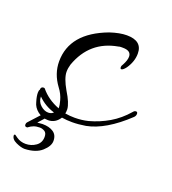

<svg xmlns="http://www.w3.org/2000/svg" viewBox="-85 -306 408 455"><g transform="rotate(20 118.5 -79.0)"><path d="M54 6Q39 6 27.5 -3Q16 -12 13 -25Q9 -38 9 -47Q9 -53 11 -55Q11 -63 18 -63Q20 -63 21 -62Q39 -40 68 -29Q68 -38 65 -48Q61 -63 51 -76Q31 -103 31 -134Q31 -206 119 -239Q143 -247 161 -247Q200 -247 200 -215Q200 -195 187 -176Q181 -168 177 -167Q173 -166 173 -171Q173 -175 176 -179Q183 -192 183 -201Q183 -216 162 -216Q160 -216 157 -216Q154 -216 151 -215Q83 -203 59 -136Q56 -126 56 -117Q56 -101 71 -75Q87 -49 88 -34Q88 -26 87 -23Q93 -22 99 -21.5Q105 -21 111 -21Q129 -21 145 -25Q171 -32 194 -45.5Q217 -59 236 -81Q239 -85 243 -85Q247 -85 247 -80Q247 -75 243 -71Q190 -21 143 -12Q125 -9 109 -9Q102 -9 95.5 -9.5Q89 -10 83 -11Q72 6 54 6ZM48 -11Q56 -11 61 -16Q37 -23 19 -41Q19 -28 28.5 -19.5Q38 -11 48 -11ZM25 89Q16 89 3 83Q-10 77 -10 67Q-10 65 -7 65L0 70Q10 77 23 77Q37 77 48.5 69Q60 61 60 46Q60 36 54 32.5Q48 29 42 29Q33 29 26.5 31.5Q20 34 15 38Q14 39 13 39Q12 39 12 39Q7 39 7 34Q7 30 9 28L41 -7Q54 -4 49 1L32 20Q36 20 39 19.5Q42 19 45 19Q62 19 72.5 26Q83 33 83 48Q83 61 68 74.5Q53 88 25 89Z"/></g></svg>

Font: Passions Conflict
Style: Regular
Weight: 400
Designer: Robert E. Leuschke
Foundry: Robert E. Leuschke
Version: Version 1.010; ttfautohint (v1.8.3)